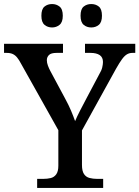

<svg xmlns="http://www.w3.org/2000/svg" viewBox="-24 -931 690 951"><path d="M160 0V-45H190Q210 -45 227 -49Q244 -53 254.5 -67.5Q265 -82 265 -110V-286L80 -616Q70 -635 60.5 -646.5Q51 -658 39 -663.5Q27 -669 9 -669H-4V-714H288V-669H256Q229 -669 218.5 -658.5Q208 -648 208 -633Q208 -620 213.5 -605.5Q219 -591 225 -580L299 -442Q316 -411 328 -382.5Q340 -354 348 -331Q357 -353 373 -384Q389 -415 406 -447L468 -564Q479 -582 482.5 -597.5Q486 -613 486 -624Q486 -647 470 -658Q454 -669 424 -669H397V-714H646V-669H632Q617 -669 605 -662Q593 -655 580.5 -638Q568 -621 551 -591L382 -285V-114Q382 -84 392 -69Q402 -54 419.5 -49.5Q437 -45 457 -45H487V0ZM428 -795Q406 -795 390.5 -808Q375 -821 375 -853Q375 -886 390.5 -898.5Q406 -911 428 -911Q450 -911 465.5 -898.5Q481 -886 481 -853Q481 -821 465.5 -808Q450 -795 428 -795ZM234 -795Q212 -795 196.5 -808Q181 -821 181 -853Q181 -886 196.5 -898.5Q212 -911 234 -911Q255 -911 271 -898.5Q287 -886 287 -853Q287 -821 271 -808Q255 -795 234 -795Z"/></svg>

Font: Noto Serif Gujarati Medium
Style: Regular
Weight: 500
Version: Version 2.102